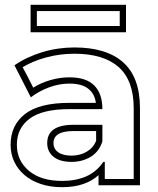

<svg xmlns="http://www.w3.org/2000/svg" viewBox="-20 -756 657 797"><path d="M535 -307Q535 -422 472.5 -477.5Q410 -533 289 -533Q229 -533 173 -518Q117 -503 74 -477Q86 -454 96 -435.5Q106 -417 118 -392Q149 -412 189 -423.5Q229 -435 268 -435Q338 -435 371.5 -401Q405 -367 405 -303H268Q156 -303 103 -263.5Q50 -224 50 -155Q50 -89 100 -47Q150 -5 238 -5Q294 -5 337 -23.5Q380 -42 409 -84H415V-13H535ZM561 13H389V-29Q363 -5 325 8Q287 21 238 21Q188 21 148.5 7.5Q109 -6 81.5 -29.5Q54 -53 39 -85Q24 -117 24 -155Q24 -236 83.5 -282.5Q143 -329 268 -329H378Q373 -367 346 -388Q319 -409 268 -409Q226 -409 184 -393.5Q142 -378 108 -352L40 -485Q91 -520 155.5 -539.5Q220 -559 289 -559Q422 -559 491.5 -497Q561 -435 561 -307ZM404 -166Q390 -125 355.5 -104.5Q321 -84 277 -84Q229 -84 202.5 -105Q176 -126 176 -162Q176 -238 285 -238H405V-170ZM379 -212H285Q202 -212 202 -162Q202 -138 221.5 -124Q241 -110 277 -110Q312 -110 339.5 -126Q367 -142 379 -171ZM133 -648H477V-710H133ZM107 -736H503V-622H107Z"/></svg>

Font: CMG Sans Outline
Style: Outline
Weight: 700
Designer: Julieta Ulanovsky
Foundry: Julieta Ulanovsky
Version: Version 7.200